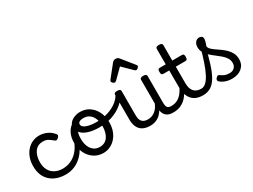

<svg xmlns="http://www.w3.org/2000/svg" viewBox="-57 -1500 2877 2180"><g transform="rotate(-30 1382.0 -410.0)"><path d="M344 17Q215 17 139 -53Q63 -123 63 -250Q63 -309 80.5 -358Q98 -407 129 -443Q160 -479 202.5 -499Q245 -519 296 -519Q342 -519 390 -499Q438 -479 474 -435Q485 -421 482 -411.5Q479 -402 468 -390Q455 -377 444 -374Q433 -371 421 -381Q393 -404 366.5 -421.5Q340 -439 296 -439Q263 -439 236 -426Q209 -413 190.5 -388Q172 -363 162 -328.5Q152 -294 152 -250Q152 -190 175.5 -147Q199 -104 242.5 -81Q286 -58 344 -58Q358 -58 365.5 -46.5Q373 -35 373 -20.5Q373 -6 366 5.5Q359 17 344 17Z M342 17Q333 17 328.5 5.5Q324 -6 324 -20.5Q324 -35 329 -46.5Q334 -58 343 -58Q398 -58 446.5 -79Q495 -100 534 -141Q573 -182 599 -243Q604 -252 616.5 -249.5Q629 -247 639.5 -238Q650 -229 646 -219Q617 -140 569.5 -87.5Q522 -35 463.5 -9Q405 17 342 17Z M831 19Q764 19 711 -16Q658 -51 628 -111.5Q598 -172 598 -250Q598 -303 614 -347.5Q630 -392 662 -424.5Q694 -457 743 -475.5Q792 -494 858 -494Q871 -494 874.5 -483Q878 -472 873.5 -461Q869 -450 856 -450Q825 -450 798.5 -441Q772 -432 751.5 -415Q731 -398 716.5 -374Q702 -350 694.5 -318.5Q687 -287 687 -250Q687 -192 704.5 -149.5Q722 -107 754.5 -84Q787 -61 831 -61Q864 -61 890.5 -74Q917 -87 935 -112Q953 -137 963 -172Q973 -207 973 -250Q973 -308 956 -350.5Q939 -393 907 -416Q875 -439 831 -439Q812 -439 803 -451Q794 -463 794 -479Q794 -495 803 -507Q812 -519 831 -519Q898 -519 950 -484.5Q1002 -450 1032 -389Q1062 -328 1062 -250Q1062 -203 1051 -162Q1040 -121 1019 -88Q998 -55 969.5 -31Q941 -7 906 6Q871 19 831 19Z M937 -256Q855 -256 796.5 -274.5Q738 -293 706.5 -327.5Q675 -362 675 -410Q675 -442 697.5 -466.5Q720 -491 755.5 -505Q791 -519 829 -519Q848 -519 857.5 -507Q867 -495 867 -479Q867 -463 857.5 -451Q848 -439 829 -439Q806 -439 790 -434Q774 -429 766 -420Q758 -411 758 -398Q758 -376 780.5 -359.5Q803 -343 843.5 -334Q884 -325 939 -325Q1021 -325 1091.5 -347.5Q1162 -370 1213 -410Q1264 -450 1287 -504Q1290 -509 1303 -506.5Q1316 -504 1327 -495.5Q1338 -487 1332 -474Q1304 -409 1245.5 -359.5Q1187 -310 1107.5 -283Q1028 -256 937 -256Z M1449 17Q1391 17 1352 -3.5Q1313 -24 1293.5 -64.5Q1274 -105 1274 -166V-489Q1274 -502 1284.5 -508.5Q1295 -515 1316 -515Q1338 -515 1349 -508.5Q1360 -502 1360 -489V-166Q1360 -131 1371 -107Q1382 -83 1404.5 -71Q1427 -59 1460 -59Q1488 -59 1512 -68Q1536 -77 1555.5 -92.5Q1575 -108 1590 -130Q1605 -152 1615 -177V-489Q1615 -502 1625.5 -508.5Q1636 -515 1658 -515Q1679 -515 1690 -508.5Q1701 -502 1701 -489V-140Q1701 -95 1714.5 -76.5Q1728 -58 1765 -58Q1779 -58 1786 -46.5Q1793 -35 1791.5 -20.5Q1790 -6 1779 5.5Q1768 17 1746 17Q1720 17 1699.5 11.5Q1679 6 1663.5 -5.5Q1648 -17 1637.5 -34Q1627 -51 1622 -74L1620 -84Q1606 -60 1588.5 -41.5Q1571 -23 1549.5 -10Q1528 3 1503 10Q1478 17 1449 17Z M1751 17Q1737 17 1730.5 5.5Q1724 -6 1725.5 -20.5Q1727 -35 1738 -46.5Q1749 -58 1770 -58Q1804 -58 1832.5 -70Q1861 -82 1884 -103Q1907 -124 1925.5 -153Q1944 -182 1957 -216Q1963 -231 1975 -229.5Q1987 -228 1995.5 -219Q2004 -210 2001 -199Q1985 -148 1961 -108Q1937 -68 1905.5 -40Q1874 -12 1835.5 2.5Q1797 17 1751 17Z M1341 -610Q1331 -610 1318.5 -622Q1306 -634 1306 -644Q1306 -647 1307 -650Q1308 -653 1312 -660L1439 -819Q1445 -826 1454.5 -832.5Q1464 -839 1483 -839Q1502 -839 1511 -832.5Q1520 -826 1526 -819L1654 -660Q1659 -653 1660 -650Q1661 -647 1661 -644Q1661 -634 1648 -622Q1635 -610 1626 -610Q1619 -610 1613 -613.5Q1607 -617 1601 -623L1483 -739L1366 -623Q1359 -617 1353 -613.5Q1347 -610 1341 -610Z M2139 17Q2091 17 2055 3Q2019 -11 1994.5 -39Q1970 -67 1957.5 -108Q1945 -149 1945 -203V-420H1867Q1852 -420 1846 -429Q1840 -438 1840 -460Q1840 -483 1846 -491.5Q1852 -500 1867 -500H1945V-704Q1945 -717 1955.5 -723.5Q1966 -730 1987 -730Q2009 -730 2020 -723.5Q2031 -717 2031 -704V-500H2157Q2172 -500 2178.5 -491.5Q2185 -483 2185 -460Q2185 -438 2178.5 -429Q2172 -420 2157 -420H2031V-203Q2031 -167 2039 -140Q2047 -113 2063 -95Q2079 -77 2102.5 -67.5Q2126 -58 2157 -58Q2171 -58 2178 -46.5Q2185 -35 2183.5 -20.5Q2182 -6 2171 5.5Q2160 17 2139 17Z M2139 17Q2120 17 2113.5 5.5Q2107 -6 2111 -20.5Q2115 -35 2127 -46.5Q2139 -58 2158 -58Q2191 -58 2221 -85.5Q2251 -113 2278.5 -166.5Q2306 -220 2333 -299.5Q2360 -379 2388 -483Q2393 -498 2407.5 -499.5Q2422 -501 2434.5 -493Q2447 -485 2443 -469Q2413 -338 2383.5 -245.5Q2354 -153 2320 -95Q2286 -37 2242 -10Q2198 17 2139 17Z M2519 19Q2473 19 2433 5Q2393 -9 2365 -36Q2358 -44 2358.5 -56Q2359 -68 2373 -81Q2384 -92 2393 -94.5Q2402 -97 2413 -89Q2439 -70 2463.5 -60Q2488 -50 2525 -50Q2565 -50 2588.5 -73.5Q2612 -97 2612 -135Q2612 -171 2593.5 -200Q2575 -229 2545.5 -254.5Q2516 -280 2483 -304.5Q2450 -329 2420.5 -356Q2391 -383 2372.5 -415.5Q2354 -448 2354 -488Q2354 -526 2374 -550.5Q2394 -575 2425 -575Q2446 -575 2458 -564.5Q2470 -554 2470 -535Q2470 -519 2464.5 -497.5Q2459 -476 2448 -450Q2448 -428 2466 -408.5Q2484 -389 2512.5 -369.5Q2541 -350 2572.5 -328Q2604 -306 2632.5 -278.5Q2661 -251 2679 -215.5Q2697 -180 2697 -133Q2697 -66 2648.5 -23.5Q2600 19 2519 19Z"/></g></svg>

Font: Playwrite BR
Style: Regular
Weight: 400
Designer: Veronika Burian, José Scaglione
Foundry: TypeTogether
Version: Version 1.002